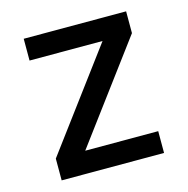

<svg xmlns="http://www.w3.org/2000/svg" viewBox="-83 -600 667 681"><g transform="rotate(-15 250.0 -260.0)"><path d="M62 0V-80L330 -440H62V-520H438V-440L170 -80H438V0Z"/></g></svg>

Font: Iosevka SS10 Medium
Style: Regular
Weight: 500
Monospace: yes
Designer: Belleve Invis
Foundry: Belleve Invis
Version: Version 28.0.6; ttfautohint (v1.8.4)